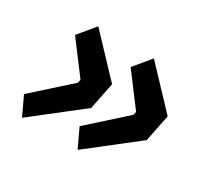

<svg xmlns="http://www.w3.org/2000/svg" viewBox="-92 -600 682 643"><g transform="rotate(30 248.5 -278.5)"><path d="M20 -154 157 -277 160 -290 69 -411 122 -475 259 -330 238 -226 54 -82ZM235 -154 372 -277 375 -290 284 -411 337 -475 474 -330 453 -226 269 -82Z"/></g></svg>

Font: IBM Plex Sans Condensed SemiBold
Style: Italic
Weight: 600
Width: 3
Italic angle: -11°
Designer: Mike Abbink, Paul van der Laan, Pieter van Rosmalen
Foundry: Bold Monday
Version: Version 1.3